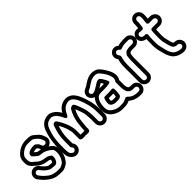

<svg xmlns="http://www.w3.org/2000/svg" viewBox="70 -1495 2401 2401"><g transform="rotate(-45 1270.0 -294.5)"><path d="M312 -309C277 -315 277 -316 256 -319C251 -322 230 -340 222 -347C232 -352 251 -357 281 -357C285 -354 296 -344 299 -339L309 -317C310 -315 311 -311 312 -309ZM406 -267C448 -278 489 -325 464 -382L451 -415C442 -438 422 -459 395 -481C390 -485 383 -491 375 -498C344 -525 316 -526 249 -526H247C176 -521 116 -490 71 -435C53 -413 46 -381 46 -345C46 -335 46 -325 47 -316C50 -279 74 -247 104 -226C115 -218 117 -214 122 -209C159 -176 198 -155 241 -149C262 -146 278 -144 286 -142C288 -142 295 -138 308 -130C308 -115 301 -102 294 -93H283L240 -97H238C236 -97 219 -103 193 -127C182 -137 175 -145 170 -151L151 -175C126 -209 73 -223 33 -193C-1 -167 -14 -114 16 -74C37 -47 58 -21 87 4C130 42 177 68 227 72L246 74C256 75 267 76 282 76H310C328 76 345 70 362 62C386 50 408 38 421 20C430 8 437 -4 444 -14C467 -51 477 -94 477 -145C477 -181 469 -212 448 -233C436 -245 422 -256 406 -267ZM237 -47 280 -43H282H302C312 -43 318 -49 324 -53C335 -60 338 -67 344 -78C356 -97 358 -116 358 -143C358 -151 354 -159 348 -163C311 -189 301 -190 249 -198C218 -203 186 -217 157 -245C149 -252 143 -259 133 -266C105 -286 96 -306 96 -345C96 -376 102 -395 109 -403C146 -449 193 -476 250 -476C290 -476 313 -473 321 -471C341 -465 352 -453 364 -443C388 -423 400 -406 404 -396L418 -362C422 -352 422 -347 418 -337C406 -309 365 -309 355 -335L345 -360C339 -375 320 -390 309 -399C298 -408 288 -407 280 -407C237 -407 202 -401 179 -378C173 -372 165 -363 165 -353V-342C165 -334 170 -326 175 -322C178 -319 189 -310 203 -297C218 -283 229 -271 248 -269C268 -267 269 -265 299 -261C341 -255 391 -220 413 -198C421 -190 427 -175 427 -145C427 -80 408 -46 381 -9C376 -2 335 26 310 26H282C269 26 258 26 252 25L232 22C194 17 159 4 120 -33L119 -34C95 -53 78 -74 62 -96L56 -104C50 -112 48 -120 49 -130C53 -160 93 -170 111 -145L130 -121C153 -91 201 -49 237 -47Z M1105 -23C1086 -23 1071 -39 1071 -58V-142C1071 -150 1071 -159 1070 -168L1066 -211C1064 -235 1060 -259 1050 -290C1040 -320 1032 -340 1027 -352C1017 -375 1002 -434 967 -420C954 -415 940 -409 932 -395C900 -341 880 -282 872 -219C869 -195 867 -175 866 -161C864 -136 861 -119 861 -95V-89C851 -89 841 -88 827 -88C813 -88 799 -89 792 -89V-157C792 -232 764 -312 712 -397C701 -414 689 -437 661 -428C643 -422 639 -409 633 -392L626 -371C607 -318 593 -243 593 -183V-90C593 -80 587 -69 602 -54C609 -47 613 -38 613 -28C614 -1 579 20 555 -3L547 -9C534 -22 529 -34 528 -46C527 -59 524 -72 524 -90V-183C524 -200 526 -229 531 -270C536 -310 542 -339 547 -353C557 -384 567 -420 581 -446C599 -478 625 -493 661 -499C681 -502 696 -502 712 -492C732 -480 744 -469 749 -464C766 -444 783 -415 800 -379C800 -379 818 -337 844 -376C847 -381 849 -385 852 -392C874 -439 900 -467 928 -479C976 -500 1009 -495 1037 -468C1052 -454 1067 -435 1082 -400C1114 -328 1140 -234 1140 -142V-58C1140 -39 1123 -23 1105 -23ZM1105 27C1151 27 1190 -12 1190 -58V-142C1190 -198 1182 -255 1166 -313C1148 -379 1115 -466 1071 -505C1026 -545 969 -552 908 -525C874 -510 847 -483 823 -444C799 -486 781 -508 738 -534C712 -550 683 -555 652 -549C603 -541 564 -514 538 -471C521 -443 511 -403 500 -369C490 -339 474 -224 474 -183V-90C474 -72 476 -57 478 -41C481 -16 494 10 514 28L521 34C555 66 610 64 641 30C670 -2 670 -50 643 -83V-90V-183C643 -239 659 -310 676 -361C721 -285 742 -217 742 -157V-68C742 -22 809 -38 827 -38C845 -38 911 -22 911 -68V-95C911 -103 911 -112 912 -121C915 -153 918 -175 922 -213C929 -265 944 -314 970 -360C981 -332 1016 -254 1016 -210V-208L1020 -164C1021 -156 1021 -149 1021 -142V-58C1021 -12 1059 27 1105 27Z M1477 -77C1490 -88 1487 -94 1488 -98C1491 -112 1495 -135 1495 -149V-191C1495 -202 1489 -218 1468 -216C1442 -213 1426 -212 1424 -212H1346C1335 -212 1325 -204 1322 -195C1314 -172 1310 -153 1310 -136V-113C1310 -107 1312 -102 1316 -97C1327 -78 1349 -69 1370 -64C1378 -62 1383 -61 1390 -61L1435 -62C1449 -62 1464 -69 1477 -77ZM1360 -121V-136C1360 -141 1362 -149 1365 -162H1424C1429 -162 1432 -162 1445 -163V-149C1445 -142 1442 -124 1440 -114C1437 -113 1435 -112 1435 -112L1390 -111C1378 -111 1362 -119 1360 -121ZM1723 8C1723 24 1707 42 1694 42H1659C1647 42 1627 39 1602 31C1586 26 1573 18 1560 7C1548 -4 1530 -28 1509 -16C1480 0 1456 7 1438 7L1390 8C1361 8 1332 -1 1302 -18C1256 -45 1241 -74 1241 -126C1241 -140 1244 -153 1245 -165C1249 -201 1260 -229 1278 -252C1299 -278 1316 -281 1356 -281H1408C1439 -281 1455 -282 1479 -287C1487 -289 1528 -287 1509 -325C1509 -326 1507 -329 1506 -333C1500 -350 1491 -356 1483 -374C1477 -387 1468 -399 1455 -412C1450 -417 1443 -419 1437 -419C1427 -419 1411 -417 1403 -412C1387 -402 1378 -398 1352 -381C1317 -358 1316 -357 1282 -345C1261 -338 1244 -351 1239 -366C1231 -389 1249 -404 1263 -410L1276 -415C1286 -418 1290 -423 1301 -430L1324 -445C1349 -462 1367 -472 1377 -476C1422 -494 1473 -493 1498 -466C1514 -449 1534 -424 1543 -407C1549 -396 1557 -388 1562 -376C1577 -342 1600 -290 1571 -254C1567 -250 1566 -243 1566 -238V-153C1566 -123 1570 -113 1576 -88C1585 -50 1618 -27 1663 -27H1689C1707 -27 1723 -11 1723 8ZM1448 -333C1433 -331 1432 -331 1408 -331H1367C1391 -347 1413 -360 1427 -368C1438 -355 1439 -347 1448 -333ZM1773 8C1773 -38 1735 -77 1689 -77H1663C1654 -77 1653 -79 1642 -81C1634 -83 1626 -93 1624 -100C1618 -124 1616 -123 1616 -153V-230C1633 -256 1640 -286 1634 -317C1633 -323 1631 -331 1630 -339C1627 -357 1614 -382 1608 -396C1602 -408 1594 -418 1588 -430C1576 -453 1555 -480 1535 -501C1519 -518 1498 -528 1473 -533C1403 -550 1347 -520 1297 -487L1274 -471C1265 -465 1262 -464 1257 -462L1244 -456C1225 -449 1206 -435 1196 -415C1167 -360 1206 -307 1250 -295C1219 -264 1200 -220 1195 -170C1194 -156 1191 -141 1191 -126C1191 -55 1218 -8 1276 26C1313 47 1351 58 1390 58L1438 57C1463 57 1488 50 1516 37C1519 40 1523 42 1527 45C1556 70 1612 92 1659 92H1694C1737 92 1773 51 1773 8Z M2085 -468C2085 -450 2069 -434 2051 -434H1998C1984 -434 1971 -430 1956 -427C1939 -424 1926 -414 1917 -401C1909 -390 1902 -385 1900 -367L1898 -350C1896 -334 1894 -319 1894 -298V-31C1894 -13 1879 3 1860 3C1841 3 1825 -13 1825 -31V-298C1825 -330 1828 -339 1830 -360L1833 -377C1835 -388 1837 -398 1841 -409C1842 -412 1843 -415 1843 -418V-430C1843 -439 1835 -449 1830 -455C1818 -471 1819 -492 1834 -505C1852 -520 1873 -513 1887 -494C1894 -485 1907 -482 1917 -486C1944 -497 1970 -503 1998 -503H2051C2069 -503 2085 -486 2085 -468ZM1860 53C1906 53 1944 15 1944 -31V-298C1944 -319 1946 -329 1948 -344L1950 -359C1952 -363 1954 -365 1958 -371C1965 -381 1986 -383 1998 -384H2051C2096 -384 2135 -423 2135 -468C2135 -513 2096 -553 2051 -553H1998C1969 -553 1943 -549 1914 -539C1901 -552 1883 -560 1864 -562C1815 -567 1776 -530 1772 -486C1769 -461 1778 -442 1793 -422C1789 -410 1785 -399 1783 -385L1780 -368C1776 -346 1775 -329 1775 -298V-31C1775 15 1814 53 1860 53Z M2332 -631C2351 -631 2366 -614 2366 -596V-568L2359 -497C2358 -486 2363 -470 2384 -470H2456C2474 -470 2491 -454 2491 -435C2491 -416 2474 -401 2456 -401H2367C2354 -401 2343 -390 2342 -379C2339 -348 2337 -310 2337 -265V-235C2337 -211 2341 -185 2348 -157C2361 -109 2360 -99 2377 -64L2382 -55C2384 -50 2388 -47 2392 -44C2404 -35 2421 -27 2440 -27H2447C2465 -27 2482 -11 2482 8C2482 27 2465 42 2447 42H2440C2424 42 2404 38 2381 29C2351 18 2331 0 2318 -28C2314 -37 2309 -45 2306 -52C2301 -62 2292 -104 2288 -116C2275 -162 2268 -201 2268 -235V-265C2268 -315 2270 -351 2273 -372C2274 -382 2271 -401 2248 -401H2242C2208 -401 2194 -411 2187 -425C2182 -434 2182 -440 2185 -450C2191 -467 2206 -479 2231 -471C2234 -470 2237 -470 2239 -470H2264C2277 -470 2288 -481 2289 -492L2297 -564V-567V-596C2297 -614 2313 -631 2332 -631ZM2532 8C2532 -38 2493 -77 2447 -77H2440C2438 -77 2427 -80 2424 -82C2408 -115 2409 -124 2397 -170C2390 -194 2387 -216 2387 -235V-265C2387 -298 2388 -327 2390 -351H2456C2502 -351 2541 -389 2541 -435C2541 -481 2502 -520 2456 -520H2412L2416 -565V-567V-596C2416 -642 2377 -681 2331 -681C2285 -681 2247 -642 2247 -596V-568L2242 -520C2223 -525 2199 -525 2180 -515C2146 -498 2117 -449 2142 -401C2157 -372 2185 -356 2220 -352C2218 -330 2218 -300 2218 -265V-235C2218 -195 2225 -150 2240 -101C2243 -93 2245 -81 2249 -67C2256 -40 2262 -30 2272 -8C2290 32 2322 60 2363 76C2390 86 2416 92 2440 92H2447C2493 92 2532 54 2532 8Z"/></g></svg>

Font: AppleStorm
Style: XbdOut
Weight: 800
Foundry: Cannot Into Space Fonts
Version: Version 1.01